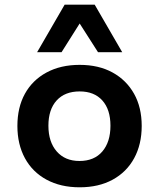

<svg xmlns="http://www.w3.org/2000/svg" viewBox="-20 -787 677 817"><path d="M319 10Q238 10 178 -22.5Q118 -55 86 -114Q54 -173 54 -251Q54 -330 86 -388Q118 -446 178 -478.5Q238 -511 319 -511Q400 -511 459 -478.5Q518 -446 550.5 -388Q583 -330 583 -251Q583 -173 551 -114Q519 -55 459.5 -22.5Q400 10 319 10ZM318 -102Q381 -102 415.5 -142.5Q450 -183 450 -252Q450 -321 415.5 -359.5Q381 -398 319 -398Q256 -398 221 -359.5Q186 -321 186 -252Q186 -183 221.5 -142.5Q257 -102 318 -102ZM138 -565 255 -767H383L500 -565H397L319 -687L242 -565Z"/></svg>

Font: Nunito Sans 7pt
Style: Bold
Weight: 700
Designer: Vernon Adams
Foundry: Vernon Adams
Version: Version 3.101;gftools[0.9.27]